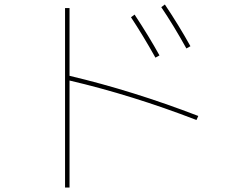

<svg xmlns="http://www.w3.org/2000/svg" viewBox="-20 -786 1040 856"><path d="M564 -709 580 -721Q644 -624 691 -539L673 -529Q617 -629 564 -709ZM699 -754 715 -766Q778 -672 829 -580L811 -570Q752 -676 699 -754ZM864 -269 856 -251Q568 -362 290 -427V50H270V-750H290V-448Q573 -381 864 -269Z"/></svg>

Font: Mplus 1p Thin
Style: Regular
Weight: 250
Version: Version 1.061